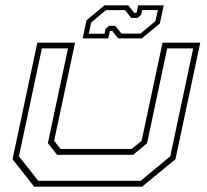

<svg xmlns="http://www.w3.org/2000/svg" viewBox="-20 -700 776 720"><path d="M108 0 27 -103 120 -540H261.5L183 -172L207 -141.5H474L511 -172L589.5 -540H731L638 -103L513 0ZM123.5 -22H507.5L618.5 -114L704.5 -518.5H607L531.5 -163L479.5 -119.5H194L159.5 -163L235 -518.5H137L51 -114ZM290 -556 304.5 -624 372 -680H461L483 -652H492L498 -680H594L579.5 -612L512 -556H423L401 -584H392L386 -556ZM313 -573.5H372L375.5 -591.5L388.5 -603H412L435.5 -574H507L563 -621L572 -662.5H513L509.5 -644.5L496 -633H472L448.5 -662H377.5L321.5 -615Z"/></svg>

Font: Tourney Expanded ExtraLight
Style: Italic
Weight: 200
Width: 7
Italic angle: -12°
Designer: Tyler Finck
Foundry: Etcetera Type Co
Version: Version 1.010; ttfautohint (v1.8.3)